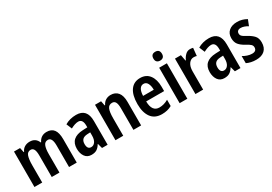

<svg xmlns="http://www.w3.org/2000/svg" viewBox="27 -1645 3609 2547"><g transform="rotate(-30 1832.0 -371.5)"><path d="M564 -553Q637 -553 673 -505.5Q709 -458 709 -358V0H591V-330Q591 -453 527 -453Q481 -453 462.5 -410Q444 -367 444 -284V0H326V-331Q326 -394 310.5 -423.5Q295 -453 263 -453Q214 -453 197 -404Q180 -355 180 -267V0H61V-543H154L169 -472H175Q192 -512 226 -532.5Q260 -553 304 -553Q353 -553 383.5 -531Q414 -509 428 -471H435Q475 -553 564 -553Z M1016 -553Q1182 -553 1182 -363V0H1096L1076 -74H1073Q1047 -31 1015.5 -10.5Q984 10 933 10Q868 10 834.5 -38Q801 -86 801 -157Q801 -241 850 -284.5Q899 -328 993 -332L1064 -335V-361Q1064 -461 996 -461Q969 -461 940 -451Q911 -441 879 -424L844 -508Q880 -530 923.5 -541.5Q967 -553 1016 -553ZM1064 -258 1019 -256Q967 -253 944 -229Q921 -205 921 -160Q921 -81 979 -81Q1016 -81 1040 -114.5Q1064 -148 1064 -208Z M1545 -553Q1616 -553 1655.5 -505Q1695 -457 1695 -360V0H1577V-332Q1577 -392 1561.5 -422.5Q1546 -453 1510 -453Q1460 -453 1440.5 -408.5Q1421 -364 1421 -268V0H1302V-543H1395L1409 -472H1416Q1435 -512 1468.5 -532.5Q1502 -553 1545 -553Z M1995 -552Q2088 -552 2137.5 -485.5Q2187 -419 2187 -308V-242H1912Q1914 -84 2026 -84Q2096 -84 2163 -123V-27Q2099 10 2012 10Q1903 10 1848.5 -64.5Q1794 -139 1794 -268Q1794 -406 1846.5 -479Q1899 -552 1995 -552ZM1997 -462Q1960 -462 1938 -429Q1916 -396 1913 -326H2077Q2077 -386 2057 -424Q2037 -462 1997 -462Z M2345 -753Q2410 -753 2410 -685Q2410 -651 2392.5 -634.5Q2375 -618 2345 -618Q2315 -618 2297 -634.5Q2279 -651 2279 -685Q2279 -753 2345 -753ZM2403 -543V0H2285V-543Z M2760 -553Q2784 -553 2807 -547L2795 -428Q2777 -435 2749 -435Q2704 -435 2674.5 -393.5Q2645 -352 2645 -280V0H2527V-543H2618L2635 -451H2641Q2659 -493 2689.5 -523Q2720 -553 2760 -553Z M3051 -553Q3217 -553 3217 -363V0H3131L3111 -74H3108Q3082 -31 3050.5 -10.5Q3019 10 2968 10Q2903 10 2869.5 -38Q2836 -86 2836 -157Q2836 -241 2885 -284.5Q2934 -328 3028 -332L3099 -335V-361Q3099 -461 3031 -461Q3004 -461 2975 -451Q2946 -441 2914 -424L2879 -508Q2915 -530 2958.5 -541.5Q3002 -553 3051 -553ZM3099 -258 3054 -256Q3002 -253 2979 -229Q2956 -205 2956 -160Q2956 -81 3014 -81Q3051 -81 3075 -114.5Q3099 -148 3099 -208Z M3632 -155Q3632 -75 3586 -32.5Q3540 10 3455 10Q3412 10 3376.5 2Q3341 -6 3310 -21V-130Q3339 -112 3376 -99.5Q3413 -87 3448 -87Q3516 -87 3516 -147Q3516 -171 3498 -189.5Q3480 -208 3425 -237Q3370 -267 3339.5 -304Q3309 -341 3309 -404Q3309 -474 3355.5 -513.5Q3402 -553 3481 -553Q3521 -553 3556.5 -543Q3592 -533 3627 -513L3592 -424Q3566 -440 3538 -450Q3510 -460 3483 -460Q3454 -460 3439 -446Q3424 -432 3424 -408Q3424 -392 3431 -379.5Q3438 -367 3457.5 -353.5Q3477 -340 3513 -321Q3568 -291 3600 -255Q3632 -219 3632 -155Z"/></g></svg>

Font: Avrile Sans Condensed SemiBold
Style: Regular
Weight: 600
Width: 3
Designer: Monotype Design Team
Foundry: Monotype Imaging Inc.
Version: Version 2.001;September 10, 2019;FontCreator 11.5.0.2425 64-